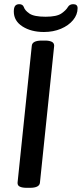

<svg xmlns="http://www.w3.org/2000/svg" viewBox="-20 -896 391 918"><path d="M190 -743Q129 -743 87.5 -769.5Q46 -796 46 -841Q46 -860 52.5 -868Q59 -876 72 -876Q89 -876 94 -862Q99 -846 121 -831Q143 -816 198 -816Q251 -816 273.5 -831.5Q296 -847 305 -863Q313 -876 330 -876Q351 -876 351 -857Q351 -826 329.5 -800Q308 -774 271.5 -758.5Q235 -743 190 -743ZM107 2Q87 2 75 -3.5Q63 -9 64 -23L132 -677Q134 -702 180 -702H196Q215 -702 227 -696.5Q239 -691 239 -677L171 -23Q169 2 123 2Z"/></svg>

Font: Asap Medium
Style: Italic
Weight: 500
Italic angle: -6°
Designer: Pablo Cosgaya
Foundry: Omnibus-Type
Version: Version 3.001; ttfautohint (v1.8.3)